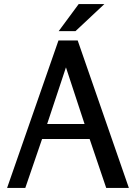

<svg xmlns="http://www.w3.org/2000/svg" viewBox="-20 -929 671 949"><path d="M364 -729 617 0H505L423 -242H188L105 0H15L269 -729ZM306 -596 213 -316H398ZM369 -909H496L353 -775H270Z"/></svg>

Font: Rosario Light Medium
Style: Regular
Weight: 500
Version: Version 1.101; ttfautohint (v1.8.1.43-b0c9)